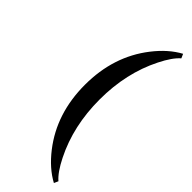

<svg xmlns="http://www.w3.org/2000/svg" viewBox="-353 -748 1163 1163"><g transform="rotate(45 229.0 -166.5)"><path d="M259 -167Q259 60 350 241Q392 325 433 360L421 387Q380 365 342 331.5Q304 298 269 253Q133 78 133 -167Q133 -411 269 -586Q304 -631 342 -664.5Q380 -698 421 -720L433 -693Q392 -658 350 -574Q259 -393 259 -167Z"/></g></svg>

Font: Amiri
Style: Bold Italic
Weight: 700
Italic angle: 10°
Designer: Khaled Hosny
Version: Version 0.113